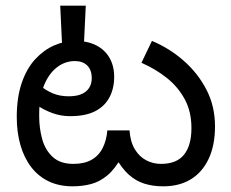

<svg xmlns="http://www.w3.org/2000/svg" viewBox="-20 -644 812 676"><path d="M555 12Q518 12 488 2.5Q458 -7 433.5 -29Q409 -51 387 -90L408 -91Q385 -49 358 -26.5Q331 -4 300.5 4Q270 12 236 12Q188 12 151.5 -5.5Q115 -23 90 -55.5Q65 -88 52 -133Q39 -178 39 -232Q39 -301 56.5 -352Q74 -403 104 -435.5Q134 -468 170.5 -484Q207 -500 245 -500Q288 -500 318.5 -484.5Q349 -469 365.5 -440.5Q382 -412 382 -373Q382 -333 365.5 -301.5Q349 -270 315 -252.5Q281 -235 227 -235Q194 -235 164 -246Q134 -257 111.5 -273Q89 -289 76 -304L100 -366Q108 -355 124.5 -340.5Q141 -326 165.5 -315.5Q190 -305 222 -305Q262 -305 282.5 -322Q303 -339 303 -369Q303 -398 287 -413.5Q271 -429 244 -429Q209 -429 180.5 -407Q152 -385 135 -343.5Q118 -302 118 -242V-234Q118 -193 128.5 -154.5Q139 -116 165.5 -91.5Q192 -67 238 -67Q277 -67 302.5 -81.5Q328 -96 341.5 -123Q355 -150 358 -185H436Q439 -144 455 -118Q471 -92 495 -79.5Q519 -67 547 -67Q602 -67 628 -99.5Q654 -132 654 -193Q654 -251 630.5 -294.5Q607 -338 567.5 -369.5Q528 -401 478 -423L515 -500Q577 -474 627 -430Q677 -386 707 -328Q737 -270 737 -199Q737 -132 714.5 -84.5Q692 -37 651.5 -12.5Q611 12 555 12ZM282 -624 275 -478H199L192 -624Z"/></svg>

Font: telugu25
Style: Book
Weight: 400
Designer: Jelle Bosma - Monotype Design Team
Foundry: Monotype Imaging Inc.
Version: Version 2.003